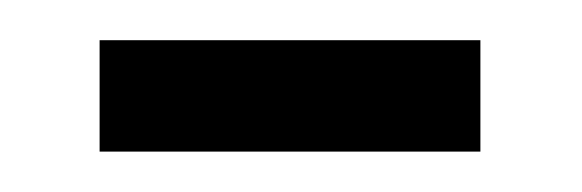

<svg xmlns="http://www.w3.org/2000/svg" viewBox="-20 -192 291 96"><path d="M29.8 -116.2V-171.9H220.2V-116.2Z"/></svg>

Font: Scheherazade
Style: Regular
Weight: 400
Designer: SIL International
Foundry: SIL International
Version: Version 2.100 (build 932/914)